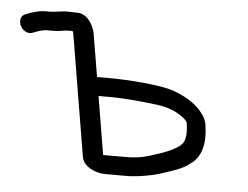

<svg xmlns="http://www.w3.org/2000/svg" viewBox="-62 -519 726 562"><g transform="rotate(5 301.5 -238.0)"><path d="M226.7 -231.5H259C296.8 -231.5 344.4 -227.9 401.3 -220.6C434.8 -216 460.3 -205 480.3 -188.5C488.4 -181.8 490.3 -177.5 490.6 -176C495 -149.1 493.2 -130.1 487 -118.3C481.6 -107.8 461.2 -93.7 421.8 -80.4C388.7 -69.8 368.2 -60.5 321.5 -60.5H257.7L255 -61.2ZM118.5 -469.6C101.2 -470.5 76.2 -465 66.9 -465H49.9C37.4 -465 23.7 -462.1 6.4 -456.4L-6.9 -451.3C-23.2 -445.6 -23.3 -427.4 -17.3 -415.7C-11.4 -404.2 4.1 -392 20.6 -400L32.9 -404.6C44.1 -408.2 53.7 -410 59.1 -410H78.3C87.4 -410 96.6 -410.9 106.6 -412.7C118.6 -414.8 123.7 -414.4 134.7 -414.2C135.3 -412.9 136.6 -409.9 136.9 -408.6L196.6 -50C201.5 -20.5 239.7 -5.5 264.8 -5.5H330.6C361.5 -5.5 413 -15.1 433.4 -23.3L450 -28.6C468.8 -35.2 494.2 -42.8 512.7 -58.7C544.2 -80.2 554.6 -121.5 545.4 -177C543.7 -187 538.7 -197.1 531.9 -206.1C513.7 -231.7 483.5 -251.3 444.1 -265.7C404.7 -279.9 307.1 -286.5 249.8 -286.5H217.5L196.5 -412.4C193.9 -428 177.9 -469 143.2 -469C134.3 -469 126.1 -469.2 118.5 -469.6Z"/></g></svg>

Font: MewTooHand
Style: BdLta
Weight: 400
Designer: Mew Too, Robert Jablonski
Version: Version 0.77